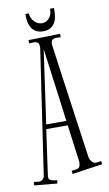

<svg xmlns="http://www.w3.org/2000/svg" viewBox="-113 -908 562 993"><g transform="rotate(-10 167.5 -411.5)"><path d="M350.1 -21 190.9 2 189 -15.1Q200.7 -16.6 209.5 -17.3Q218.3 -18.1 224.1 -21.2Q230 -24.4 232.9 -31.7Q235.8 -39.1 235.8 -53.2Q235.8 -53.7 235.8 -55.2Q235.8 -56.6 235.1 -62.3Q234.4 -67.9 232.7 -79.8Q231 -91.8 228 -113.5Q225.1 -135.3 220.7 -168.5Q216.3 -201.7 210 -250H97.2Q88.9 -191.4 83 -150.6Q77.1 -109.9 73.5 -82.8Q69.8 -55.7 67.6 -40Q65.4 -24.4 64.5 -16.8Q63.5 -9.3 63.2 -7.1Q63 -4.9 63 -4.9Q63 3.9 67.6 8.5Q72.3 13.2 78.9 15.4Q85.4 17.6 93.3 18.6Q101.1 19.5 106.9 20L105 37.1L-15.1 25.9L-13.2 7.8Q-6.3 8.8 1 10Q8.3 11.2 16.1 11.2Q24.4 11.2 32.5 4.2Q40.5 -2.9 42 -11.2L139.2 -668.9V-675.8Q139.2 -689 134.3 -694.8Q129.4 -700.7 121.8 -702.1Q114.3 -703.6 105 -702.9Q95.7 -702.1 86.9 -702.1V-719.2L252.9 -723.1V-705.1Q247.6 -705.1 242.9 -705.6Q238.3 -706.1 232.9 -706.1Q216.3 -706.1 209.2 -699.7Q202.1 -693.4 202.1 -675.8Q202.1 -675.3 202.4 -673.8Q202.6 -672.4 203.6 -664.8Q204.6 -657.2 206.8 -641.6Q209 -626 212.9 -597.4Q216.8 -568.8 222.9 -524.9Q229 -481 238 -417.2Q247.1 -353.5 259 -267.6Q271 -181.6 287.1 -68.8Q287.6 -63.5 290.5 -57.6Q293.5 -51.8 297.9 -46.4Q302.2 -41 307.6 -37.6Q313 -34.2 318.8 -34.2Q326.7 -34.2 333.5 -35.6Q340.3 -37.1 348.1 -38.1ZM155.8 -659.2 101.1 -273.9H207Q198.7 -339.8 186 -433.8Q173.3 -527.8 155.8 -659.2ZM245.1 -859.9V-846.7Q245.1 -826.7 241.2 -809.1Q237.3 -791.5 228.3 -778.6Q219.2 -765.6 205.1 -758.3Q190.9 -751 170.4 -751Q149.9 -751 135.5 -758.1Q121.1 -765.1 112.1 -777.6Q103 -790 98.6 -807.1Q94.2 -824.2 94.2 -844.7V-855H112.3Q112.8 -842.8 117.7 -831.5Q122.6 -820.3 130.6 -811.8Q138.7 -803.2 149.2 -798.1Q159.7 -793 171.4 -793Q183.6 -793 193.8 -798.6Q204.1 -804.2 211.2 -813.5Q218.3 -822.8 221.7 -835Q225.1 -847.2 224.1 -859.9Z"/></g></svg>

Font: Bigelow Rules
Style: Regular
Weight: 400
Designer: Astigmatic (AOETI)
Foundry: Astigmatic (AOETI)
Version: Version 1.001